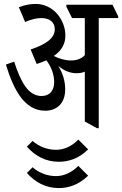

<svg xmlns="http://www.w3.org/2000/svg" viewBox="-20 -647 622 978"><path d="M210 -83C272 -83 312 -123 312 -191C312 -233 301 -272 277 -311C305 -288 336 -274 369 -274C384 -274 399 -276 412 -282V-28L474 6H483V-555H582V-564L553 -623H318V-613L347 -555H412V-366C395 -348 372 -339 342 -339C312 -339 280 -348 254 -362C295 -390 313 -424 313 -466C313 -510 295 -550 268 -580C241 -609 203 -627 162 -627C131 -627 104 -621 76 -610L108 -535C138 -548 166 -555 190 -555C233 -555 259 -534 259 -498C259 -453 215 -421 136 -395L167 -321C185 -327 202 -333 216 -340C240 -309 256 -268 256 -229C256 -188 235 -158 192 -158C125 -158 87 -226 52 -333L10 -318C48 -194 103 -83 210 -83ZM279 177C327 177 379 163 429 114L379 64C347 97 308 116 265 116C222 116 179 100 146 71L117 100C158 147 213 177 279 177ZM279 311C327 311 379 296 429 248L379 198C347 230 308 250 265 250C222 250 179 234 146 205L117 234C158 281 213 311 279 311Z"/></svg>

Font: Noto Serif Devanagari ExtraCondensed
Style: Regular
Weight: 400
Width: 2
Designer: Universal Thirst, Indian Type Foundry and the Monotype Design Team
Foundry: Monotype Imaging Inc.
Version: Version 2.004